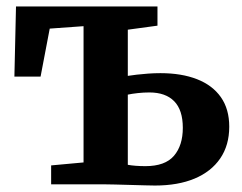

<svg xmlns="http://www.w3.org/2000/svg" viewBox="-20 -576 757 600"><path d="M464.3 3.8Q454.5 3.8 433.2 3.2Q412 2.6 386.8 1.9Q361.6 1.3 339 0.6Q316.5 0 303.9 0H139.8V-59.1L241.1 -68.4V-494.2L135.4 -486.6L106.8 -336.6H25L30 -555.7H472.1V-495.8L379.4 -483.2V-338.9Q391.1 -340.8 407.5 -342.7Q423.8 -344.6 442.9 -346Q462.1 -347.4 481.4 -347.4Q547.4 -347.4 595.7 -328.5Q644 -309.6 670.2 -272.4Q696.4 -235.2 696.4 -180.1Q696.4 -122.1 668.2 -80.9Q640 -39.7 588.1 -17.9Q536.1 3.8 464.3 3.8ZM434.4 -56.8Q495.9 -56.8 523.6 -89.1Q551.3 -121.4 551.3 -176.5Q551.3 -232.3 524.3 -259.7Q497.3 -287.1 446.8 -287.1Q428.6 -287.1 410.6 -285.1Q392.6 -283.1 379.4 -280.3V-61Q389.8 -59 404.4 -57.9Q419 -56.8 434.4 -56.8Z"/></svg>

Font: Merriweather 7pt Light
Style: Regular
Weight: 300
Designer: Eben Sorkin
Foundry: Eben Sorkin
Version: Version 2.200;gftools[0.9.31]